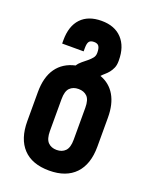

<svg xmlns="http://www.w3.org/2000/svg" viewBox="-135 -783 687 865"><g transform="rotate(20 208.0 -350.5)"><path d="M265 -315Q265 -353 249.5 -368.5Q234 -384 208 -384Q182 -384 166.5 -368.5Q151 -353 151 -315V-162Q151 -124 166.5 -108Q182 -92 208 -92Q234 -92 249.5 -108Q265 -124 265 -162ZM280 -473Q327 -456 351.5 -414Q376 -372 376 -308V-169Q376 -84 332.5 -38.5Q289 7 208 7Q126 7 83 -38.5Q40 -84 40 -169V-308Q40 -380 70.5 -423Q101 -466 159 -479Q167 -492 179.5 -502Q192 -512 203.5 -521.5Q215 -531 223 -541Q231 -551 231 -565V-567Q231 -587 224.5 -597Q218 -607 201 -607Q184 -607 177.5 -598Q171 -589 171 -567V-551H68V-567Q68 -635 102.5 -671.5Q137 -708 201 -708Q264 -708 299 -670.5Q334 -633 334 -567V-564Q334 -544 328 -530.5Q322 -517 314 -507Q306 -497 296.5 -489Q287 -481 280 -473Z"/></g></svg>

Font: Bebas Neue Bold
Style: Regular
Weight: 700
Designer: Ryoichi Tsunekawa & LGV (GE)
Foundry: Free Software Foundation, Inc.
Version: Version 1.003 August 13, 2016